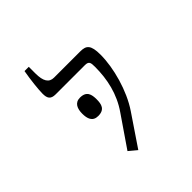

<svg xmlns="http://www.w3.org/2000/svg" viewBox="-101 -707 414 414"><g transform="rotate(-45 106.0 -500.0)"><path d="M88 -353 136 -424C161 -461 176 -516 176 -556C176 -586 168 -592 150 -592H70C55 -592 48 -603 48 -627V-647H35C31 -625 28 -597 28 -585C28 -571 32 -564 47 -564H136C148 -564 149 -559 149 -546C149 -508 141 -471 118 -438L70 -368ZM58 -494C58 -479 62 -466 79 -466C99 -466 102 -479 102 -494C102 -509 99 -522 79 -522C63 -522 58 -509 58 -494Z"/></g></svg>

Font: Noto Serif Hebrew Condensed Thin
Style: Regular
Weight: 100
Width: 3
Designer: Monotype Design Team
Foundry: Monotype Imaging Inc.
Version: Version 2.004